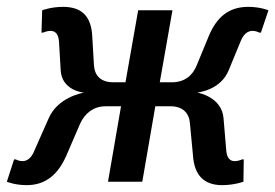

<svg xmlns="http://www.w3.org/2000/svg" viewBox="-20 -530 803 560"><path d="M647 -325 682 -410C690 -430 702 -440 717 -440C727 -440 736 -435 736 -435H741L763 -500C763 -500 739 -510 704 -510C647 -510 612 -480 589 -425L554 -340C542 -310 519 -290 481 -290H446L483 -500H383L346 -290H311C273 -290 256 -310 254 -340L249 -425C246 -480 221 -510 164 -510C129 -510 103 -500 103 -500L101 -435H106C106 -435 117 -440 127 -440C142 -440 150 -430 152 -410L157 -325C160 -268 219 -260 225 -260C216 -258 148 -245 122 -185L80 -90C72 -70 60 -60 45 -60C35 -60 26 -65 26 -65H21L0 0C0 0 23 10 58 10C113 10 149 -21 173 -75L214 -170C228 -200 253 -220 288 -220H333L295 0H395L433 -220H478C513 -220 532 -200 534 -170L543 -75C547 -21 573 10 628 10C663 10 690 0 690 0L691 -65H686C686 -65 675 -60 665 -60C650 -60 642 -70 640 -90L632 -185C627 -246 561 -259 555 -260C563 -261 624 -269 647 -325Z"/></svg>

Font: Scada
Style: Italic
Weight: 400
Designer: Jovanny Lemonad
Foundry: Jovanny Lemonad
Version: Version 3.005